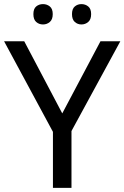

<svg xmlns="http://www.w3.org/2000/svg" viewBox="-20 -915 606 935"><path d="M283.2 -362.8 469.2 -713.9H565.9L328.1 -276.9V0H237.8V-272.9L0 -713.9H98.1ZM376.5 -895Q395.5 -895 409.7 -883.5Q423.8 -872.1 423.8 -846.2Q423.8 -820.3 409.7 -808.1Q395.5 -795.9 376.5 -795.9Q357.9 -795.9 344.2 -808.1Q330.6 -820.3 330.6 -846.2Q330.6 -872.1 344.2 -883.5Q357.9 -895 376.5 -895ZM189.5 -895Q208.5 -895 222.7 -883.5Q236.8 -872.1 236.8 -846.2Q236.8 -820.3 222.7 -808.1Q208.5 -795.9 189.5 -795.9Q169.9 -795.9 156.2 -808.1Q142.6 -820.3 142.6 -846.2Q142.6 -872.1 156.2 -883.5Q169.9 -895 189.5 -895Z"/></svg>

Font: NotoSans
Style: Regular
Weight: 400
Designer: Monotype Design team
Foundry: Monotype Imaging Inc.
Version: Version 1.04; ttfautohint (v1.4.1)